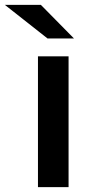

<svg xmlns="http://www.w3.org/2000/svg" viewBox="-73 -764 382 784"><path d="M82 -534H207V0H82ZM-53 -744H94L229 -607H121Z"/></svg>

Font: CMG Sans SemiBold
Style: Regular
Weight: 600
Designer: Julieta Ulanovsky
Foundry: Julieta Ulanovsky
Version: Version 7.200